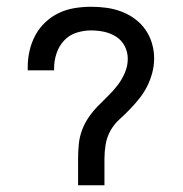

<svg xmlns="http://www.w3.org/2000/svg" viewBox="-20 -548 540 568"><path d="M211 0V-78Q211 -99 213 -120.5Q215 -142 222.5 -162.5Q230 -183 242 -200.5Q254 -218 269 -233.5Q284 -249 299.5 -264Q315 -279 328 -296Q341 -313 349.5 -333Q358 -353 358 -374Q358 -394 349 -411.5Q340 -429 323.5 -439.5Q307 -450 288 -454Q269 -458 249 -458Q227 -458 205.5 -451Q184 -444 169 -427.5Q154 -411 147 -389.5Q140 -368 140 -346V-340H62V-349Q62 -374 67.5 -398Q73 -422 84.5 -443.5Q96 -465 114 -482Q132 -499 154 -509.5Q176 -520 200.5 -524Q225 -528 249 -528Q272 -528 294.5 -525Q317 -522 338.5 -514Q360 -506 378.5 -492.5Q397 -479 410 -460.5Q423 -442 429.5 -420Q436 -398 436 -375Q436 -354 430.5 -333Q425 -312 415.5 -293Q406 -274 392.5 -257Q379 -240 364 -224.5Q349 -209 333 -194.5Q317 -180 306.5 -161Q296 -142 292.5 -120.5Q289 -99 289 -78V0Z"/></svg>

Font: Iosevka srxl
Style: Regular
Weight: 400
Monospace: yes
Designer: Belleve Invis
Foundry: Belleve Invis
Version: Version 33.0.1; ttfautohint (v1.8.3)